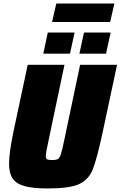

<svg xmlns="http://www.w3.org/2000/svg" viewBox="-20 -1053 679 1081"><path d="M31 -131Q31 -193 56 -313L136 -688H343L255 -270Q238 -193 238 -175Q238 -160 245 -156Q252 -152 274 -152Q297 -152 306.5 -158Q316 -164 323 -185.5Q330 -207 343 -270L431 -688H639L559 -313Q526 -159 502.5 -100Q479 -41 425.5 -16.5Q372 8 250 8Q164 8 117 -5.5Q70 -19 50.5 -49Q31 -79 31 -131ZM224 -751 249 -870H400L374 -751ZM427 -751 453 -870H603L577 -751ZM273 -929 297 -1033H624L600 -929Z"/></svg>

Font: Saira Semi Condensed Black
Style: Italic
Weight: 900
Width: 4
Italic angle: -12°
Designer: Hector Gatti with collaboration of the Omnibus-Type team
Foundry: Omnibus-Type
Version: Version 1.001; ttfautohint (v1.8)